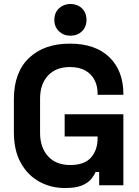

<svg xmlns="http://www.w3.org/2000/svg" viewBox="-20 -934 702 968"><path d="M308 14Q236 14 177.5 -18.5Q119 -51 84.5 -113.5Q50 -176 50 -266V-434Q50 -569 126 -641.5Q202 -714 332 -714Q461 -714 531.5 -645.5Q602 -577 602 -460V-456H472V-464Q472 -501 456.5 -531Q441 -561 410 -578.5Q379 -596 332 -596Q262 -596 222 -553Q182 -510 182 -436V-264Q182 -191 222 -146.5Q262 -102 334 -102Q406 -102 439 -140Q472 -178 472 -236V-246H306V-358H602V0H480V-67H462Q455 -50 439.5 -31Q424 -12 393 1Q362 14 308 14ZM335 -754Q301 -754 277.5 -776Q254 -798 254 -834Q254 -870 277.5 -892Q301 -914 335 -914Q370 -914 393 -892Q416 -870 416 -834Q416 -798 393 -776Q370 -754 335 -754Z"/></svg>

Font: Space Grotesk Variable Light
Style: Regular
Weight: 300
Designer: Florian Karsten
Foundry: Florian Karsten
Version: Version 2.000